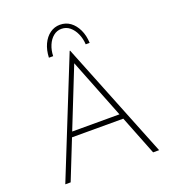

<svg xmlns="http://www.w3.org/2000/svg" viewBox="-159 -1022 1025 1142"><g transform="rotate(-20 354.0 -451.5)"><path d="M57 0 353 -737H356L651 0H613L344 -682L367 -693L91 0ZM190 -281H519L527 -249H183ZM351 -903Q388 -903 416 -882.5Q444 -862 461.5 -825.5Q479 -789 481 -741H456Q454 -778 440 -809Q426 -840 403.5 -858.5Q381 -877 351 -877Q322 -877 299.5 -858.5Q277 -840 264 -809Q251 -778 250 -741H223Q225 -789 242 -825.5Q259 -862 287.5 -882.5Q316 -903 351 -903Z"/></g></svg>

Font: Josefin Sans Thin ExtraLight
Style: Regular
Weight: 250
Version: Version 2.001